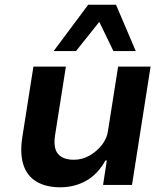

<svg xmlns="http://www.w3.org/2000/svg" viewBox="-20 -786 706 816"><path d="M236 10Q175 10 134.5 -14.5Q94 -39 79 -87Q64 -135 75 -204L122 -503H260L214 -211Q209 -180 214.5 -156.5Q220 -133 240 -120Q260 -107 294 -107Q329 -107 360 -124.5Q391 -142 413 -170Q435 -198 439 -230L482 -503H620L541 0H418L434 -104H428Q396 -46 346.5 -18Q297 10 236 10ZM208 -569 355 -766H473L557 -569H462L402 -693L303 -569Z"/></svg>

Font: Nunito Sans 6pt
Style: Bold Italic
Weight: 700
Italic angle: -9°
Version: Version 3.101;gftools[0.9.27]